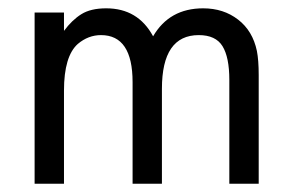

<svg xmlns="http://www.w3.org/2000/svg" viewBox="-20 -446 712 466"><path d="M64 -415.5H135.3V-371.1Q154.8 -397.5 177.5 -411.6Q200.2 -425.8 237.8 -425.8Q314.9 -425.8 351.6 -357.9Q391.1 -425.8 473.1 -425.8Q522.5 -425.8 557.9 -398.4Q593.3 -371.1 603.5 -322.3Q607.9 -299.8 607.9 -263.7V0H536.6V-252Q536.6 -307.1 520 -334Q503.4 -360.8 462.4 -360.8Q373 -360.8 373 -230.5V0H301.8V-246.6Q301.8 -360.8 225.1 -360.8Q194.3 -360.8 168.9 -339.4Q135.3 -309.6 135.3 -226.1V0H64Z"/></svg>

Font: NMS Futura Pro Book
Style: Regular
Weight: 400
Designer: Blend3rman
Version: Version 0.1